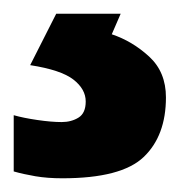

<svg xmlns="http://www.w3.org/2000/svg" viewBox="-38 -20 263 280"><path d="M204 122Q204 178 171.5 209Q139 240 53 240Q31 240 13.5 237Q-4 234 -18 230V148Q-4 152 16.5 155Q37 158 52 158Q66 158 76.5 151.5Q87 145 87 128Q87 110 69 96Q51 82 6 75L44 0H138L125 30Q155 40 179.5 62.5Q204 85 204 122Z"/></svg>

Font: Noto Sans Nag Mundari
Style: Bold
Weight: 700
Version: Version 1.000